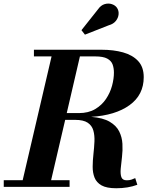

<svg xmlns="http://www.w3.org/2000/svg" viewBox="-58 -1022 844 1050"><path d="M537.5 -884 406.5 -832.5 387.5 -857 477.5 -970.5Q493.5 -993.5 514.5 -999.5Q535.5 -1005.5 554 -999.2Q572.5 -993 582 -979Q592.5 -963 590.5 -943.2Q588.5 -923.5 575 -907Q561.5 -890.5 537.5 -884ZM-37.5 -36.5H66L224 -713.5H127.5V-750H497.5Q563 -750 615 -735.5Q667 -721 697.5 -688.2Q728 -655.5 728 -600Q728 -503 650.5 -447Q573 -391 440.5 -383Q506 -377.5 542.2 -356Q578.5 -334.5 594 -303Q609.5 -271.5 611.5 -235.5Q613.5 -199.5 609.2 -164.2Q605 -129 602.2 -99.8Q599.5 -70.5 605.8 -53.2Q612 -36 635 -36Q651 -36 661.2 -39.8Q671.5 -43.5 681.5 -48L693 -11.5Q642 7.5 577.5 7.5Q525 7.5 497.2 -8.2Q469.5 -24 459 -50.8Q448.5 -77.5 448.8 -110.8Q449 -144 453 -179.5Q457 -215 458.5 -248.2Q460 -281.5 452.5 -308.2Q445 -335 421.8 -350.8Q398.5 -366.5 352.5 -366.5H298.5L221.5 -36.5H322.5V0H-37.5ZM462.5 -713.5H379L307 -403.5H373Q425.5 -403.5 462.2 -425.2Q499 -447 521.8 -481Q544.5 -515 554.8 -553.2Q565 -591.5 565 -625Q565 -649.5 557.8 -669.5Q550.5 -689.5 528.5 -701.5Q506.5 -713.5 462.5 -713.5Z"/></svg>

Font: Bodoni* 06pt
Style: Bold Italic
Weight: 700
Italic angle: -13°
Version: Version 2.3